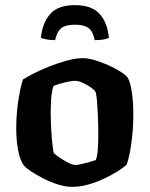

<svg xmlns="http://www.w3.org/2000/svg" viewBox="-20 -726 581 746"><path d="M260 0Q234 0 204.5 -9.5Q175 -19 147.5 -33Q120 -47 100 -60.5Q80 -74 73 -83Q57 -104 50 -144Q43 -184 43 -229Q43 -267 47 -303Q51 -339 57 -369Q63 -399 69 -417Q83 -426 110 -440Q137 -454 171 -467.5Q205 -481 239.5 -490.5Q274 -500 303 -500Q322 -500 347.5 -492.5Q373 -485 399 -473.5Q425 -462 446 -449Q467 -436 476 -425Q484 -410 489 -386.5Q494 -363 496 -335.5Q498 -308 498 -281Q498 -224 490.5 -170.5Q483 -117 472 -86Q460 -75 437 -60.5Q414 -46 384.5 -32Q355 -18 323 -9Q291 0 260 0ZM273 -85Q281 -85 296.5 -88.5Q312 -92 328 -96.5Q344 -101 352 -104Q358 -117 360 -145.5Q362 -174 362 -205Q362 -237 360.5 -273Q359 -309 356.5 -337Q354 -365 350 -371Q346 -377 332.5 -386.5Q319 -396 302 -404Q285 -412 271 -412Q261 -412 244.5 -408.5Q228 -405 212.5 -400.5Q197 -396 188 -392Q185 -385 182 -368.5Q179 -352 178 -332Q177 -312 177 -291Q177 -257 179 -222.5Q181 -188 184 -162.5Q187 -137 189 -131Q192 -128 202 -120.5Q212 -113 225 -105Q238 -97 251 -91Q264 -85 273 -85ZM271 -706Q337 -706 367.5 -671.5Q398 -637 403 -579Q398 -576 384.5 -573Q371 -570 348 -570Q341 -605 323.5 -617.5Q306 -630 271 -630Q236 -630 219 -617.5Q202 -605 194 -570Q175 -570 160 -573Q145 -576 139 -579Q144 -635 174 -670.5Q204 -706 271 -706Z"/></svg>

Font: Texturina 12pt
Style: Bold
Weight: 700
Designer: Guillermo Torres Carreño
Foundry: Omnibus-Type
Version: Version 1.002